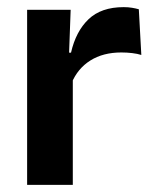

<svg xmlns="http://www.w3.org/2000/svg" viewBox="-20 -518 428 538"><path d="M180.5 -285 148 -370.5H179Q192.5 -430 228 -464Q263.5 -498 326.5 -498Q339.5 -498 350 -496.2Q360.5 -494.5 369 -492L376 -364Q365 -367.5 350.5 -369.2Q336 -371 320 -371Q269 -371 233.2 -348.5Q197.5 -326 180.5 -285ZM56 0V-490.5H178L172.5 -340L184 -335.5V0Z"/></svg>

Font: Anek Gujarati Medium SemiBold
Style: Regular
Weight: 600
Version: Version 1.003